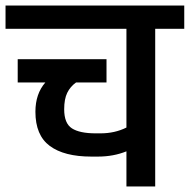

<svg xmlns="http://www.w3.org/2000/svg" viewBox="-30 -674 686 694"><path d="M636 -654V-570H531V0H427V-127Q380 -108 324 -108H300Q202 -108 150 -146.5Q98 -185 98 -270Q98 -335 134 -376H34V-460H355V-376H245Q224 -361 213 -338.5Q202 -316 202 -279Q202 -228 230 -210Q258 -192 316 -192H333Q385 -192 427 -213V-570H-10V-654Z"/></svg>

Font: Biryani SemiBold
Style: Regular
Weight: 600
Designer: Dan Reynolds and Mathieu Réguer
Foundry: Dan Reynolds and Mathieu Réguer
Version: Version 1.004; ttfautohint (v1.1) -l 5 -r 5 -G 72 -x 0 -D la